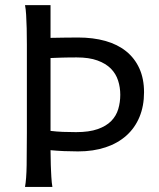

<svg xmlns="http://www.w3.org/2000/svg" viewBox="-20 -733 624 753"><path d="M178.2 -144Q178.2 -113.8 179.2 -86.4Q179.7 -74.7 180.2 -62.5Q180.7 -50.3 181.4 -38.8Q182.1 -27.3 183.1 -17.3Q184.1 -7.3 185.5 0H78.1Q83.5 -29.3 84.5 -84.7Q85.4 -140.1 85.4 -212.4V-558.1Q85.4 -592.3 84.7 -621.8Q84 -651.4 82.5 -674.8Q81.1 -698.2 78.1 -712.9H178.2V-584.5Q203.1 -585 230 -585.4Q256.8 -585.9 286.1 -585.9Q345.2 -585.9 393.1 -572.5Q440.9 -559.1 474.6 -532Q508.3 -504.9 526.6 -464.6Q544.9 -424.3 544.9 -371.1Q544.9 -317.4 527.1 -274.4Q509.3 -231.4 475.8 -201.4Q442.4 -171.4 394.3 -155.3Q346.2 -139.2 286.1 -139.2Q259.3 -139.2 230.7 -140.4Q202.1 -141.6 178.2 -144ZM178.2 -219.7Q201.7 -216.8 226.1 -215.8Q250.5 -214.8 278.3 -214.8Q329.6 -214.8 363 -226.6Q396.5 -238.3 416.3 -258.5Q436 -278.8 443.8 -305.4Q451.7 -332 451.7 -361.3Q451.7 -390.6 443.1 -417.2Q434.6 -443.8 414.8 -463.9Q395 -483.9 362.3 -495.8Q329.6 -507.8 280.8 -507.8Q263.7 -507.8 250 -507.6Q236.3 -507.3 224.6 -507.1Q212.9 -506.8 201.7 -506.3Q190.4 -505.9 178.2 -505.4Z"/></svg>

Font: Andika Phon
Style: Regular
Weight: 400
Designer: Victor Gaultney, Annie Olsen, Julie Remington, Don Collingsworth, Eric Hays, Becca Hirsbrunner
Foundry: SIL International
Version: Version 5.000